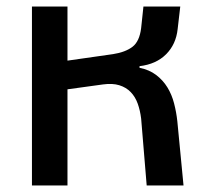

<svg xmlns="http://www.w3.org/2000/svg" viewBox="-20 -569 644 589"><path d="M78 -549H187V-383L327 -403Q365 -409 386.5 -425.5Q408 -442 413 -483L420 -549H533L525 -480Q520 -433 489.5 -402.5Q459 -372 408 -366V-361Q438 -355 459 -339Q480 -323 493.5 -301Q507 -279 514 -252Q521 -225 524 -197L543 0H430L413 -205Q410 -230 402.5 -251Q395 -272 381 -286.5Q367 -301 346 -307.5Q325 -314 296 -310L187 -295V0H78Z"/></svg>

Font: IBM Plex Sans Thai Medium
Style: Regular
Weight: 500
Designer: Mike Abbink, Paul van der Laan, Pieter van Rosmalen, Ben Mitchell, Mark Frömberg
Foundry: Bold Monday
Version: Version 1.1